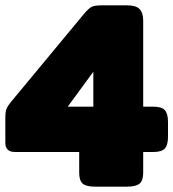

<svg xmlns="http://www.w3.org/2000/svg" viewBox="-25 -700 650 720"><path d="M272 -52V-130H31Q-5 -130 -5 -165V-257Q-5 -280 -1 -291Q3 -302 18 -320L290 -648Q307 -668 318 -674Q329 -680 356 -680H452Q485 -680 498.5 -666Q512 -652 512 -623V-300H550Q582 -300 593.5 -286.5Q605 -273 605 -243V-187Q605 -157 593.5 -143.5Q582 -130 550 -130H512V-52Q512 -23 498.5 -11.5Q485 0 451 0H332Q298 0 285 -11.5Q272 -23 272 -52ZM325 -300V-431L229 -300Z"/></svg>

Font: Mitr
Style: Bold
Weight: 700
Designer: Thanarat Vachiruckul
Foundry: Cadson Demak
Version: Version 1.003